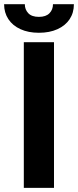

<svg xmlns="http://www.w3.org/2000/svg" viewBox="-56 -912 379 932"><path d="M206.1 0H59.6V-707H206.1ZM132.8 -752.9Q81.5 -752.9 43.5 -770.3Q5.4 -787.6 -15.4 -819.1Q-36.1 -850.6 -36.1 -891.6H64.5Q64.5 -865.7 81.3 -847.9Q98.1 -830.1 132.8 -830.1Q167 -830.1 184.1 -847.7Q201.2 -865.2 201.2 -891.6H302.7Q302.7 -850.1 282 -818.8Q261.2 -787.6 222.9 -770.3Q184.6 -752.9 132.8 -752.9Z"/></svg>

Font: Pretendard Std
Style: Bold
Weight: 700
Designer: Base glyphs from Inter by Rasmus Andersson; Hangeul glyphs from Noto Sans CJK(Source Han Sans) by Jang Soo-young and Kan
Foundry: Kil Hyung-jin
Version: Version 1.309